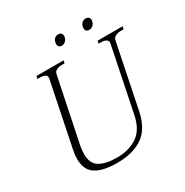

<svg xmlns="http://www.w3.org/2000/svg" viewBox="-193 -1011 1135 1178"><g transform="rotate(-30 374.0 -422.5)"><path d="M340 -808Q340 -815 341 -819Q344 -836 354.5 -845.5Q365 -855 380 -855Q393 -855 400.5 -848Q408 -841 408 -828Q408 -822 407 -819Q403 -803 392 -793Q381 -783 366 -783Q354 -783 347 -790Q340 -797 340 -808ZM534 -809Q534 -815 535 -819Q538 -835 549 -845Q560 -855 575 -855Q588 -855 595.5 -848Q603 -841 603 -828Q603 -822 602 -819Q598 -803 587 -793Q576 -783 561 -783Q534 -783 534 -809ZM99 -134Q99 -164 106 -196L198 -647Q202 -665 188.5 -673Q175 -681 153 -681H134L138 -700H330L326 -681H308Q285 -681 269 -673Q253 -665 250 -647L156 -191Q151 -158 151 -138Q151 -71 194.5 -45Q238 -19 318 -19Q398 -19 458 -57Q518 -95 538 -191L631 -647Q634 -664 621 -672.5Q608 -681 586 -681H567L571 -700H748L744 -681H726Q704 -681 687.5 -673Q671 -665 667 -647L575 -196Q552 -85 483 -37.5Q414 10 300 10Q202 10 150.5 -23Q99 -56 99 -134Z"/></g></svg>

Font: Taviraj ExtraLight
Style: Italic
Weight: 275
Italic angle: -12°
Designer: Katatrad Team
Foundry: CadsonDemak
Version: Version 1.001